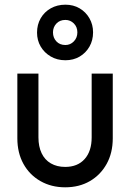

<svg xmlns="http://www.w3.org/2000/svg" viewBox="-20 -789 556 819"><path d="M258 10Q199 10 152.5 -16.5Q106 -43 80 -90Q54 -137 54 -199V-475H144V-203Q144 -164 157.5 -135.5Q171 -107 197 -92Q223 -77 258 -77Q311 -77 341 -110.5Q371 -144 371 -203V-475H461V-199Q461 -137 435 -90Q409 -43 363.5 -16.5Q318 10 258 10ZM259 -532Q224 -532 196.5 -548Q169 -564 153.5 -590.5Q138 -617 138 -650Q138 -684 153.5 -711Q169 -738 196.5 -753.5Q224 -769 259 -769Q293 -769 319.5 -753.5Q346 -738 361.5 -711Q377 -684 377 -651Q377 -617 361.5 -590Q346 -563 319.5 -547.5Q293 -532 259 -532ZM259 -597Q280 -597 295 -612.5Q310 -628 310 -651Q310 -674 295 -689Q280 -704 259 -704Q235 -704 220.5 -688.5Q206 -673 206 -651Q206 -628 220.5 -612.5Q235 -597 259 -597Z"/></svg>

Font: Outfit Thin
Style: Regular
Weight: 400
Version: Version 1.100;gftools[0.9.27]